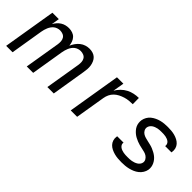

<svg xmlns="http://www.w3.org/2000/svg" viewBox="60 -1150 1779 1779"><g transform="rotate(45 950.0 -260.0)"><path d="M32 0 118 -520H202L189 -442Q199 -460 213.5 -477Q228 -494 247 -506Q266 -518 286.5 -523Q307 -528 328 -528Q352 -528 374.5 -520.5Q397 -513 412 -497Q427 -481 435 -459.5Q443 -438 445 -415Q455 -438 470 -459.5Q485 -481 505.5 -497Q526 -513 550 -520.5Q574 -528 598 -528Q621 -528 642 -521.5Q663 -515 678 -501Q693 -487 702 -467Q711 -447 714.5 -425.5Q718 -404 716.5 -381.5Q715 -359 711 -336L656 0H572L630 -350Q633 -370 631.5 -389.5Q630 -409 620.5 -424.5Q611 -440 593 -447.5Q575 -455 555 -455Q540 -455 524 -450Q508 -445 495 -435Q482 -425 472.5 -411.5Q463 -398 456.5 -383Q450 -368 446 -353Q442 -338 439 -322L386 0H302L360 -350Q363 -370 361.5 -389.5Q360 -409 350.5 -424.5Q341 -440 323 -447.5Q305 -455 285 -455Q270 -455 254 -450Q238 -445 225 -435Q212 -425 202.5 -411.5Q193 -398 186.5 -383Q180 -368 176 -353Q172 -338 169 -322L116 0Z M878 0 964 -520H1048L1029 -409Q1045 -437 1069 -461Q1093 -485 1122 -500Q1151 -515 1182 -521.5Q1213 -528 1243 -528L1244 -447Q1220 -447 1195 -444.5Q1170 -442 1145.5 -434.5Q1121 -427 1097.5 -415Q1074 -403 1055.5 -385Q1037 -367 1026 -343.5Q1015 -320 1011 -295L962 0Z M1550 8Q1525 8 1501.5 6Q1478 4 1455.5 -2Q1433 -8 1412.5 -18Q1392 -28 1376.5 -44Q1361 -60 1354 -82.5Q1347 -105 1351 -129L1352 -135H1435V-133Q1432 -119 1438.5 -107.5Q1445 -96 1455 -88.5Q1465 -81 1477.5 -76.5Q1490 -72 1503 -69.5Q1516 -67 1529.5 -66.5Q1543 -66 1557 -66Q1570 -66 1583 -66.5Q1596 -67 1609.5 -69.5Q1623 -72 1636 -76.5Q1649 -81 1661.5 -88.5Q1674 -96 1683 -108Q1692 -120 1694 -133Q1697 -152 1687.5 -168Q1678 -184 1663 -194Q1648 -204 1630 -208.5Q1612 -213 1593.5 -217Q1575 -221 1557.5 -225.5Q1540 -230 1523 -237Q1506 -244 1490 -252.5Q1474 -261 1460.5 -272Q1447 -283 1435 -297Q1423 -311 1415.5 -327Q1408 -343 1405.5 -362Q1403 -381 1406 -400Q1410 -422 1421.5 -442.5Q1433 -463 1451.5 -478Q1470 -493 1491.5 -503Q1513 -513 1535 -518.5Q1557 -524 1579 -526Q1601 -528 1623 -528Q1647 -528 1670 -526Q1693 -524 1715 -518Q1737 -512 1757 -501.5Q1777 -491 1791.5 -475Q1806 -459 1812 -437Q1818 -415 1814 -391L1813 -385H1730L1731 -387Q1733 -400 1728 -412Q1723 -424 1713.5 -431.5Q1704 -439 1692.5 -443.5Q1681 -448 1669 -450.5Q1657 -453 1643.5 -453.5Q1630 -454 1617 -454Q1605 -454 1592.5 -453.5Q1580 -453 1567 -450.5Q1554 -448 1541 -443Q1528 -438 1517 -430.5Q1506 -423 1498 -411.5Q1490 -400 1488 -388Q1485 -369 1494 -352.5Q1503 -336 1518 -326.5Q1533 -317 1551 -312Q1569 -307 1587 -303Q1605 -299 1623.5 -294.5Q1642 -290 1658.5 -283Q1675 -276 1691 -267.5Q1707 -259 1721 -248Q1735 -237 1746 -223.5Q1757 -210 1765 -193.5Q1773 -177 1776 -158.5Q1779 -140 1776 -121Q1772 -98 1759 -77Q1746 -56 1727 -41Q1708 -26 1686 -16.5Q1664 -7 1641 -1.5Q1618 4 1595 6Q1572 8 1550 8Z"/></g></svg>

Font: Iosevka Aile Oblique
Style: Regular
Weight: 400
Italic angle: -9°
Designer: Belleve Invis
Foundry: Belleve Invis
Version: Version 31.1.0; ttfautohint (v1.8.4)